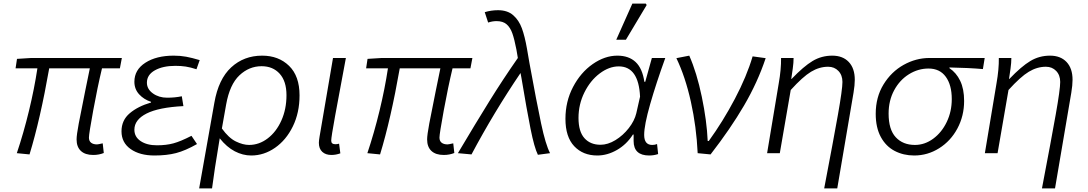

<svg xmlns="http://www.w3.org/2000/svg" viewBox="-20 -856 6081 1073"><path d="M408 -77Q408 -101 420 -165.5Q432 -230 456 -347L482 -474H255Q205 -189 145 7L74 0Q112 -113 142 -237Q172 -361 189 -474H67L75 -527L155 -532H661L650 -474H550Q525 -370 501 -239Q477 -108 477 -87Q477 -68 489 -58.5Q501 -49 522 -49Q528 -49 554 -55L560 -1Q533 10 501 10Q456 10 432 -12.5Q408 -35 408 -77Z M659 -122Q659 -184 705 -223Q751 -262 824 -283V-287Q784 -300 757.5 -329Q731 -358 731 -399Q731 -466 792.5 -505.5Q854 -545 951 -545Q988 -545 1020.5 -539Q1053 -533 1096 -520L1078 -469Q1044 -480 1018 -484Q992 -488 960 -488Q890 -488 845.5 -463Q801 -438 801 -394Q801 -358 834.5 -334Q868 -310 914 -310Q958 -310 996 -318L1005 -263Q867 -256 799 -221.5Q731 -187 731 -131Q731 -91 766 -67.5Q801 -44 857 -44Q909 -44 949.5 -55Q990 -66 1050 -97L1081 -51Q1016 -14 964 -0.5Q912 13 843 13Q761 13 710 -23Q659 -59 659 -122Z M1445 -545Q1537 -545 1595.5 -488Q1654 -431 1654 -323Q1654 -226 1616.5 -149.5Q1579 -73 1517 -30Q1455 13 1384 13Q1337 13 1292 -10.5Q1247 -34 1208 -83L1204 -59Q1178 96 1165 197H1093L1178 -282Q1201 -414 1272 -479.5Q1343 -545 1445 -545ZM1581 -324Q1581 -402 1543 -444Q1505 -486 1442 -486Q1372 -486 1318 -435Q1264 -384 1244 -273L1220 -138Q1258 -85 1298 -65.5Q1338 -46 1372 -46Q1428 -46 1476 -82.5Q1524 -119 1552.5 -182.5Q1581 -246 1581 -324Z M1762 -58Q1762 -69 1766 -93L1841 -532H1913L1905 -489Q1875 -330 1853 -209.5Q1831 -89 1831 -70Q1831 -50 1854 -50Q1865 -50 1875 -53L1882 1Q1857 10 1832 10Q1800 10 1781 -7.5Q1762 -25 1762 -58Z M2367 -77Q2367 -101 2379 -165.5Q2391 -230 2415 -347L2441 -474H2214Q2164 -189 2104 7L2033 0Q2071 -113 2101 -237Q2131 -361 2148 -474H2026L2034 -527L2114 -532H2620L2609 -474H2509Q2484 -370 2460 -239Q2436 -108 2436 -87Q2436 -68 2448 -58.5Q2460 -49 2481 -49Q2487 -49 2513 -55L2519 -1Q2492 10 2460 10Q2415 10 2391 -12.5Q2367 -35 2367 -77Z M2894 -421 2889 -448Q2740 -228 2615 7L2539 0Q2640 -170 2715.5 -291.5Q2791 -413 2874 -532L2866 -579Q2855 -636 2843.5 -669Q2832 -702 2811.5 -720Q2791 -738 2755 -738Q2732 -738 2708 -730L2689 -788Q2725 -799 2763 -799Q2816 -799 2848 -771Q2880 -743 2896.5 -698Q2913 -653 2925 -584Q2934 -535 2939 -503Q2979 -284 3004 -166Q3029 -48 3054 0L2986 9Q2966 -31 2945 -136Q2924 -241 2894 -421Z M3140 -192Q3140 -289 3182.5 -370Q3225 -451 3292.5 -498Q3360 -545 3430 -545Q3494 -545 3532 -509.5Q3570 -474 3581 -399H3586L3623 -532H3698Q3647 -391 3613.5 -274Q3580 -157 3580 -102Q3580 -46 3625 -46Q3640 -46 3652 -51L3658 5Q3634 13 3608 13Q3521 13 3521 -68V-104H3517Q3482 -49 3428 -18Q3374 13 3318 13Q3238 13 3189 -39Q3140 -91 3140 -192ZM3536 -223 3557 -316Q3549 -485 3438 -485Q3384 -485 3331.5 -445.5Q3279 -406 3246 -339.5Q3213 -273 3213 -197Q3213 -121 3246 -84Q3279 -47 3336 -47Q3377 -47 3419.5 -73Q3462 -99 3494 -140Q3526 -181 3536 -223ZM3514 -836H3589L3594 -828L3478 -634H3424Z M3760 -531 3832 -545Q3874 -450 3902 -315.5Q3930 -181 3935 -68H3941Q4020 -177 4086.5 -303Q4153 -429 4186 -541L4259 -531Q4214 -396 4138 -266Q4062 -136 3951 7L3879 0Q3872 -148 3841 -287.5Q3810 -427 3760 -531Z M4688 -398Q4688 -436 4665.5 -459.5Q4643 -483 4608 -483Q4559 -483 4512.5 -455Q4466 -427 4399 -353L4338 0H4267L4332 -390Q4346 -469 4345 -532H4415Q4415 -506 4410.5 -473.5Q4406 -441 4402 -415H4404Q4471 -485 4521 -515Q4571 -545 4631 -545Q4690 -545 4723.5 -509.5Q4757 -474 4757 -410Q4757 -380 4750 -338L4659 197H4586Q4638 -75 4663 -216Q4688 -357 4688 -398Z M4874 -220Q4874 -313 4917.5 -384Q4961 -455 5030 -493.5Q5099 -532 5175 -532H5483L5473 -470Q5393 -477 5286 -479V-475Q5324 -450 5346 -404.5Q5368 -359 5368 -292Q5368 -208 5330.5 -138Q5293 -68 5228.5 -27.5Q5164 13 5089 13Q5029 13 4980 -12.5Q4931 -38 4902.5 -90.5Q4874 -143 4874 -220ZM5299 -302Q5299 -381 5265.5 -427Q5232 -473 5169 -473Q5111 -473 5059.5 -441Q5008 -409 4977 -351.5Q4946 -294 4946 -221Q4946 -132 4986 -89Q5026 -46 5093 -46Q5148 -46 5195.5 -81Q5243 -116 5271 -174.5Q5299 -233 5299 -302Z M5905 -398Q5905 -436 5882.5 -459.5Q5860 -483 5825 -483Q5776 -483 5729.5 -455Q5683 -427 5616 -353L5555 0H5484L5549 -390Q5563 -469 5562 -532H5632Q5632 -506 5627.5 -473.5Q5623 -441 5619 -415H5621Q5688 -485 5738 -515Q5788 -545 5848 -545Q5907 -545 5940.5 -509.5Q5974 -474 5974 -410Q5974 -380 5967 -338L5876 197H5803Q5855 -75 5880 -216Q5905 -357 5905 -398Z"/></svg>

Font: Nebula Sans Book
Style: Regular
Weight: 400
Italic angle: -9°
Designer: Paul D. Hunt for Adobe (as Source Sans)
Foundry: Nebula Entertainment & Broadcasting LLC
Version: Version 1.010